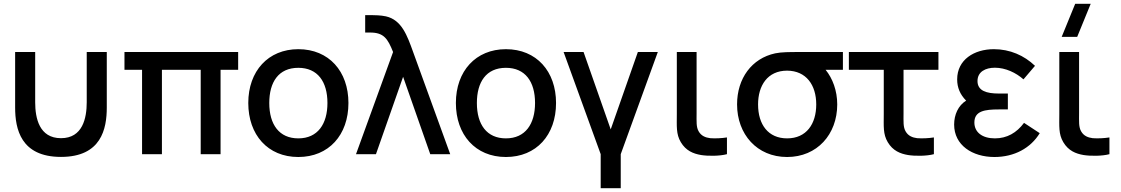

<svg xmlns="http://www.w3.org/2000/svg" viewBox="-20 -815 5928 1015"><path d="M60 -246.5C60 -134 89.5 14.5 302.5 14.5C515.5 14.5 544.5 -134 544.5 -246.5V-540H438.5V-274.5C438.5 -190.5 417 -84.5 302.5 -84.5C187.5 -84.5 166 -190.5 166 -274.5V-540H60Z M836 0V-446H1041V0H1146V-446H1239V-540H638V-446H731V0Z M1557 15C1718 15 1822 -101.5 1822 -270.5C1822 -437.5 1719 -555 1557 -555C1398 -555 1292.5 -439.5 1292.5 -270.5C1292.5 -103 1395 15 1557 15ZM1557 -83.5C1456 -83.5 1403.5 -156.5 1403.5 -270.5C1403.5 -380.5 1452 -456.5 1557 -456.5C1659 -456.5 1711 -383.5 1711 -270.5C1711 -160 1660 -83.5 1557 -83.5Z M1967.5 0 2111 -409 2254.5 0H2360L2164 -540C2132.5 -627.5 2103.5 -709.5 2020.5 -728.5C1993.5 -734.5 1958.5 -735 1946.5 -735H1910.5V-643H1936.5C2008.5 -643 2029.5 -611.5 2058 -540L1862 0Z M2654.5 15C2815.5 15 2919.5 -101.5 2919.5 -270.5C2919.5 -437.5 2816.5 -555 2654.5 -555C2495.5 -555 2390 -439.5 2390 -270.5C2390 -103 2492.5 15 2654.5 15ZM2654.5 -83.5C2553.5 -83.5 2501 -156.5 2501 -270.5C2501 -380.5 2549.5 -456.5 2654.5 -456.5C2756.5 -456.5 2808.5 -383.5 2808.5 -270.5C2808.5 -160 2757.5 -83.5 2654.5 -83.5Z M3261.5 180V0L3457.5 -540H3352L3208.5 -131L3065 -540H2959.5L3155.5 0V180Z M3686 4.5C3722.5 10.5 3784.5 10.5 3823 0V-88.5C3795 -84 3762 -82.5 3734.5 -84.5C3710 -87.5 3687 -96.5 3673.5 -120.5C3660 -143.5 3662.5 -172.5 3662.5 -217.5V-540H3558V-212.5C3558 -148 3553.5 -106.5 3579 -63.5C3606 -18 3645 -2.5 3686 4.5Z M4141 15C4299.5 15 4406 -104.5 4406 -263C4406 -336 4381.5 -400.5 4344.5 -446H4436V-540H4207.5C4154 -540 4111 -540 4078 -533C3954.5 -506.5 3876.5 -401 3876.5 -263C3876.5 -105.5 3981.5 15 4141 15ZM4141 -83.5C4041.5 -83.5 3987.5 -156 3987.5 -263C3987.5 -362 4037 -441.5 4141 -441.5C4242 -441 4295 -365.5 4295 -263C4295 -159.5 4243 -83.5 4141 -83.5Z M4780 4.5C4816.5 10.5 4878.5 10.5 4917 0V-88.5C4889 -84 4856 -82.5 4828.5 -84.5C4804 -87.5 4781 -96.5 4767.5 -120.5C4754 -143.5 4756.5 -172.5 4756.5 -217.5V-446H4941V-540H4467.5V-446H4652V-212.5C4652 -148 4647.5 -106.5 4673 -63.5C4700 -18 4739 -2.5 4780 4.5Z M5237 15C5342 15 5428.5 -32 5476.5 -111L5393.5 -165.5C5354.5 -113 5303.5 -83.5 5239.5 -83.5C5173 -83.5 5131 -115.5 5131 -167.5C5131 -228.5 5186 -236.5 5260 -236.5H5308V-320.5H5260.5C5195 -320.5 5147.5 -335 5147.5 -386.5C5147.5 -436 5190 -457 5239.5 -457C5295.5 -457 5351 -430.5 5390.5 -395.5L5451.5 -467C5394 -522 5319 -555 5234 -555C5130 -555 5040 -499.5 5040 -395.5C5040 -352 5055.5 -315 5087.5 -283C5045.5 -257 5024 -208.5 5024 -156.5C5024 -47.5 5120 15 5237 15Z M5592.5 -620H5674.5L5746 -795H5664ZM5708 4.5C5744.5 10.5 5806.5 10.5 5845 0V-88.5C5817 -84 5784 -82.5 5756.5 -84.5C5732 -87.5 5709 -96.5 5695.5 -120.5C5682 -143.5 5684.5 -172.5 5684.5 -217.5V-540H5580V-212.5C5580 -148 5575.5 -106.5 5601 -63.5C5628 -18 5667 -2.5 5708 4.5Z"/></svg>

Font: Manrope SemiBold
Style: Regular
Weight: 600
Designer: Mikhail Sharanda
Foundry: Mikhail Sharanda
Version: Version 4.505